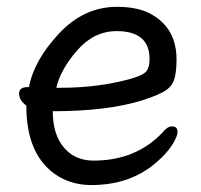

<svg xmlns="http://www.w3.org/2000/svg" viewBox="-20 -512 583 556"><path d="M154.8 -257.8Q266.1 -257.8 359.9 -284.2Q394 -293.9 403.6 -305.4Q413.1 -316.9 413.1 -340.8Q413.1 -421.9 317.9 -421.9Q252 -421.9 203.4 -366Q154.8 -310.1 143.1 -257.8ZM244.1 23.9Q190.9 23.9 147.9 -2Q56.2 -59.1 56.2 -206.1Q35.2 -222.2 35.2 -241Q35.2 -259.8 60.1 -259.8H64Q78.1 -336.9 150.6 -414.6Q223.1 -492.2 318.8 -492.2Q382.8 -492.2 420.9 -469.2Q491.2 -428.2 491.2 -339.8Q491.2 -305.2 485.1 -283.7Q479 -262.2 458 -249Q437 -235.8 391.1 -221.2Q290 -189.9 132.8 -189.9Q132.8 -123 164.8 -85Q196.8 -46.9 251 -46.9Q374 -46.9 451.2 -128.9Q464.8 -146 478 -146Q494.1 -146 494.1 -129.9Q494.1 -117.2 479 -93Q463.9 -68.8 433.1 -42Q357.9 23.9 244.1 23.9Z"/></svg>

Font: LXGW WenKai Screen
Style: Regular
Weight: 400
Designer: LXGW / Fontworks Inc.
Foundry: LXGW / Fontworks Inc.
Version: Version 1.510;January 18,2025